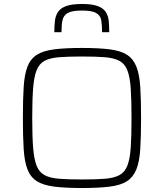

<svg xmlns="http://www.w3.org/2000/svg" viewBox="-20 -937 824 965"><path d="M392 8Q308 8 252.5 1Q197 -6 165 -26.5Q133 -47 118 -86Q103 -125 99 -188Q95 -251 95 -344Q95 -437 99 -500Q103 -563 118 -602Q133 -641 165 -661.5Q197 -682 252.5 -689Q308 -696 392 -696Q476 -696 531.5 -689Q587 -682 618.5 -661.5Q650 -641 665.5 -602Q681 -563 685 -500Q689 -437 689 -344Q689 -251 685 -188Q681 -125 665.5 -86Q650 -47 618.5 -26.5Q587 -6 531.5 1Q476 8 392 8ZM392 -35Q461 -35 506.5 -38.5Q552 -42 579.5 -56.5Q607 -71 620 -104Q633 -137 637 -194.5Q641 -252 641 -344Q641 -436 637 -493.5Q633 -551 620 -584Q607 -617 579.5 -631.5Q552 -646 506.5 -649.5Q461 -653 392 -653Q323 -653 277.5 -649.5Q232 -646 204.5 -631.5Q177 -617 164 -584Q151 -551 146.5 -493.5Q142 -436 142 -344Q142 -252 146.5 -194.5Q151 -137 164 -104Q177 -71 204.5 -56.5Q232 -42 277.5 -38.5Q323 -35 392 -35ZM392 -917Q443 -917 471 -906.5Q499 -896 511.5 -877Q524 -858 526.5 -832Q529 -806 529 -775H493Q493 -811 489 -835Q485 -859 463.5 -871.5Q442 -884 392 -884Q341 -884 320 -871.5Q299 -859 294 -835Q289 -811 289 -775H253Q253 -806 256 -832Q259 -858 271.5 -877Q284 -896 312.5 -906.5Q341 -917 392 -917Z"/></svg>

Font: Saira SemiExpanded ExtraLight
Style: Regular
Weight: 250
Width: 6
Designer: Hector Gatti with collaboration of the Omnibus-Type team
Foundry: Omnibus-Type
Version: Version 1.101